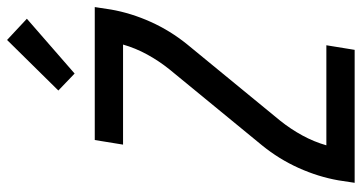

<svg xmlns="http://www.w3.org/2000/svg" viewBox="-260 -763 1023 543"><g transform="rotate(-90 251.5 -491.5)"><path d="M6 0 13 -46Q23 -103 48 -158.5Q73 -214 112 -262L327 -524Q351 -554 369 -587Q387 -620 397 -655H114L127 -735H503L496 -689Q486 -632 461 -576.5Q436 -521 397 -473L182 -211Q158 -181 140 -148Q122 -115 112 -80H395L382 0ZM315 -792 267 -838 410 -983 470 -927Z"/></g></svg>

Font: Iosevka Term Curly Md Obl
Style: Regular
Weight: 500
Italic angle: -9°
Designer: Belleve Invis
Foundry: Belleve Invis
Version: Version 32.3.0